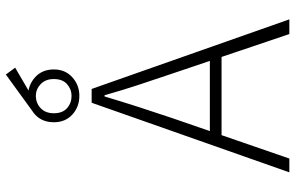

<svg xmlns="http://www.w3.org/2000/svg" viewBox="-192 -792 985 640"><g transform="rotate(-90 300.0 -472.5)"><path d="M262 -837 243 -852 371 -945 394 -914ZM45 0 277 -659H323L555 0H506L375 -388Q355 -447 337 -501.5Q319 -556 302 -616H298Q280 -556 262.5 -501.5Q245 -447 225 -388L91 0ZM151 -226V-265H446V-226ZM300 -700Q263 -700 237.5 -723.5Q212 -747 212 -785Q212 -824 237.5 -847.5Q263 -871 300 -871Q336 -871 362 -847.5Q388 -824 388 -785Q388 -747 362 -723.5Q336 -700 300 -700ZM300 -726Q322 -726 339 -741Q356 -756 356 -785Q356 -813 339 -829Q322 -845 300 -845Q276 -845 259 -829Q242 -813 242 -785Q242 -756 259 -741Q276 -726 300 -726Z"/></g></svg>

Font: Source Code Pro ExtraLight Light
Style: Regular
Weight: 300
Monospace: yes
Version: Version 1.018;hotconv 1.0.116;makeotfexe 2.5.65601